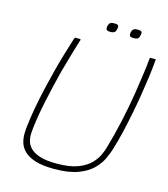

<svg xmlns="http://www.w3.org/2000/svg" viewBox="-118 -890 870 993"><g transform="rotate(15 316.5 -393.0)"><path d="M264 11Q201 11 162.5 -1.5Q124 -14 103.5 -34Q83 -54 76 -78Q69 -102 69.5 -125Q70 -148 72 -166Q77 -210 86.5 -263.5Q96 -317 109 -373Q121 -424 134 -475Q147 -526 161.5 -574.5Q176 -623 189 -664Q190 -666 191.5 -669.5Q193 -673 194 -673Q201 -673 207 -673Q213 -673 220 -673Q222 -673 223 -672Q224 -671 224 -669Q211 -629 197.5 -582Q184 -535 170 -485Q149 -403 131 -319Q113 -235 105 -166Q104 -154 102.5 -136Q101 -118 106 -97.5Q111 -77 127.5 -59.5Q144 -42 178 -30.5Q212 -19 269 -19Q340 -19 383.5 -36Q427 -53 450.5 -78Q474 -103 484.5 -127Q495 -151 499 -166Q519 -233 537 -314Q555 -395 568 -476Q576 -529 583 -578Q590 -627 594 -669Q594 -671 595.5 -672Q597 -673 598 -673Q605 -673 611 -673Q617 -673 624 -673Q626 -673 626 -669.5Q626 -666 625 -664Q622 -623 615.5 -575.5Q609 -528 601 -478Q593 -428 583 -378Q572 -320 559 -265.5Q546 -211 532 -166Q525 -144 511.5 -114Q498 -84 470 -55.5Q442 -27 392.5 -8Q343 11 264 11ZM393 -773Q391 -761 384.5 -755Q378 -749 361 -749Q345 -749 341 -755Q337 -761 339 -773Q342 -786 348.5 -791.5Q355 -797 371 -797Q388 -797 392 -791.5Q396 -786 393 -773ZM518 -773Q516 -761 510 -755Q504 -749 486 -749Q470 -749 466 -755Q462 -761 464 -773Q467 -786 473.5 -791.5Q480 -797 496 -797Q514 -797 517.5 -791.5Q521 -786 518 -773Z"/></g></svg>

Font: Glory Thin Thin
Style: Italic
Weight: 250
Italic angle: -12°
Version: Version 1.011